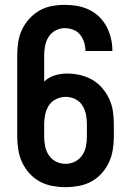

<svg xmlns="http://www.w3.org/2000/svg" viewBox="-20 -763 540 791"><path d="M250 8Q223 8 195.5 3Q168 -2 144 -15Q120 -28 101.5 -48.5Q83 -69 71.5 -93.5Q60 -118 55.5 -145.5Q51 -173 51 -200V-535Q51 -562 55 -589Q59 -616 70.5 -640.5Q82 -665 100.5 -685.5Q119 -706 142.5 -719.5Q166 -733 193 -738Q220 -743 247 -743Q273 -743 298.5 -738.5Q324 -734 347 -723Q370 -712 388.5 -694Q407 -676 419 -653.5Q431 -631 437 -605.5Q443 -580 443 -555V-553H332V-554Q332 -572 326.5 -589Q321 -606 310 -620Q299 -634 282 -640.5Q265 -647 247 -647Q227 -647 209 -637.5Q191 -628 180.5 -611.5Q170 -595 166 -575Q162 -555 162 -535V-427Q181 -445 205.5 -452.5Q230 -460 256 -460Q283 -460 309.5 -454Q336 -448 359 -435Q382 -422 400 -401.5Q418 -381 429.5 -356.5Q441 -332 445 -305.5Q449 -279 449 -252V-200Q449 -173 444.5 -145.5Q440 -118 428.5 -93.5Q417 -69 398.5 -48.5Q380 -28 356 -15Q332 -2 304.5 3Q277 8 250 8ZM250 -88Q270 -88 288.5 -97Q307 -106 318.5 -123Q330 -140 334 -160Q338 -180 338 -200V-252Q338 -272 334 -292Q330 -312 319 -329Q308 -346 289.5 -355Q271 -364 251 -364Q231 -364 212 -355Q193 -346 182 -329.5Q171 -313 166.5 -293Q162 -273 162 -252V-200Q162 -180 166 -160Q170 -140 181.5 -123Q193 -106 211.5 -97Q230 -88 250 -88Z"/></svg>

Font: Iosevka SS18
Style: Bold
Weight: 700
Monospace: yes
Designer: Belleve Invis
Foundry: Belleve Invis
Version: Version 25.1.1; ttfautohint (v1.8.4)